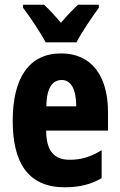

<svg xmlns="http://www.w3.org/2000/svg" viewBox="-20 -786 509 816"><path d="M174 -606H305C326 -647 372 -715 400 -753V-766H312C290 -746 268 -723 239 -689C212 -721 188 -747 167 -766H78V-753C106 -717 155 -643 174 -606ZM240 -559C104 -559 34 -456 34 -272C34 -94 100 10 255 10C315 10 367 -2 412 -29V-148C364 -118 324 -107 276 -107C209 -107 177 -145 176 -231H439V-309C439 -466 367 -559 240 -559ZM243 -446C281 -446 304 -408 304 -334H177C178 -415 204 -446 243 -446Z"/></svg>

Font: Noto Sans Armenian ExtraCondensed ExtraBold
Style: Regular
Weight: 800
Width: 2
Designer: Monotype Design Team
Foundry: Monotype Imaging Inc.
Version: Version 2.008